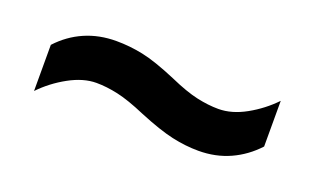

<svg xmlns="http://www.w3.org/2000/svg" viewBox="-35 -548 641 391"><g transform="rotate(20 286.0 -352.5)"><path d="M269 -308Q232 -324 207 -329.5Q182 -335 160 -335Q132 -335 101 -318Q70 -301 46 -276V-376Q70 -402 101 -415.5Q132 -429 169 -429Q198 -429 227 -423Q256 -417 303 -397Q339 -381 364 -375.5Q389 -370 411 -370Q440 -370 470.5 -387Q501 -404 525 -429V-330Q501 -304 470 -290Q439 -276 402 -276Q374 -276 344.5 -282.5Q315 -289 269 -308Z"/></g></svg>

Font: Noto Sans Thai SemiBold
Style: Regular
Weight: 600
Version: Version 2.001